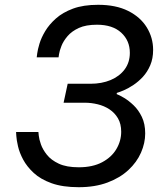

<svg xmlns="http://www.w3.org/2000/svg" viewBox="-20 -770 670 800"><path d="M308 10Q241 10 195 -6.5Q149 -23 120.5 -49.5Q92 -76 76.5 -105Q61 -134 55 -160.5Q49 -187 48 -203.5Q47 -220 47 -220H140Q140 -220 141.5 -205Q143 -190 150.5 -168.5Q158 -147 175.5 -125Q193 -103 225 -88Q257 -73 308 -73Q366 -73 405.5 -94Q445 -115 465 -149Q485 -183 485 -221Q485 -254 471.5 -277Q458 -300 436 -314.5Q414 -329 387 -335.5Q360 -342 334 -342H245L262 -421H357Q404 -421 441 -436.5Q478 -452 499.5 -481Q521 -510 521 -550Q521 -601 485 -634Q449 -667 384 -667Q338 -667 308.5 -653.5Q279 -640 261.5 -619.5Q244 -599 236 -578.5Q228 -558 226 -544.5Q224 -531 224 -531H133Q133 -531 135 -547Q137 -563 144.5 -588Q152 -613 168.5 -640.5Q185 -668 213 -693Q241 -718 284 -734Q327 -750 389 -750Q463 -750 514 -724.5Q565 -699 591.5 -656Q618 -613 618 -562Q618 -526 606 -498Q594 -470 575.5 -450Q557 -430 536 -416Q515 -402 496.5 -394Q478 -386 467 -383L466 -378Q477 -374 496.5 -362.5Q516 -351 536.5 -331.5Q557 -312 571 -283Q585 -254 585 -214Q585 -174 567.5 -134Q550 -94 515 -61.5Q480 -29 428 -9.5Q376 10 308 10Z"/></svg>

Font: Be Vietnam Pro Variable Thin
Style: Italic
Weight: 100
Italic angle: -12°
Designer: Lam Bao, Tony Le, Vietanh Nguyen
Foundry: Yellow Type Foundry
Version: Version 1.002